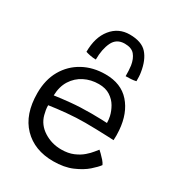

<svg xmlns="http://www.w3.org/2000/svg" viewBox="-182 -889 915 995"><g transform="rotate(30 275.0 -392.0)"><path d="M518.5 -118.5Q506 -101 476.5 -75Q447 -49 399.5 -28.5Q352 -8 286.5 -8Q174 -8 106.8 -77.2Q39.5 -146.5 39.5 -273.5Q39.5 -353.5 73 -411.8Q106.5 -470 165 -502Q223.5 -534 298 -534Q391.5 -534 443.5 -475Q495.5 -416 503 -318.5Q505.5 -288 503.5 -259Q495.5 -259.5 465.5 -260.8Q435.5 -262 398.5 -263Q361.5 -264 332 -264Q279 -264 222 -258.8Q165 -253.5 119.5 -246.5Q119.5 -232 121.8 -218.2Q124 -204.5 127.5 -192Q141 -141 188 -111.2Q235 -81.5 292 -81.5Q333.5 -81.5 364 -94.5Q394.5 -107.5 415.2 -125.5Q436 -143.5 448 -159Q460 -174.5 465 -180Q469 -176.5 480.2 -165.8Q491.5 -155 502.8 -142Q514 -129 518.5 -118.5ZM119 -305Q159.5 -311 213.5 -316.2Q267.5 -321.5 336 -321.5Q371.5 -321.5 395.5 -320.5Q419.5 -319.5 429.5 -319Q429.5 -337.5 425 -358Q419 -384.5 403.8 -411Q388.5 -437.5 361.2 -455.2Q334 -473 293 -473Q246 -473 207 -453.2Q168 -433.5 144.2 -396Q120.5 -358.5 119 -305ZM153 -585.5Q153 -672.5 194.8 -724Q236.5 -775.5 303.5 -775.5Q374.5 -775.5 407.2 -739Q440 -702.5 450.5 -634Q452.5 -622.5 453 -609.8Q453.5 -597 453.5 -583Q440 -579.5 423.2 -578.5Q406.5 -577.5 392 -577.5Q392 -594.5 391.2 -610.2Q390.5 -626 388.5 -640Q382.5 -677 364 -699.2Q345.5 -721.5 304.5 -721.5Q255.5 -721.5 235.2 -679.2Q215 -637 215 -575Q197 -575 180 -578.5Q163 -582 153 -585.5Z"/></g></svg>

Font: Grandstander Light
Style: Regular
Weight: 300
Designer: Tyler Finck
Foundry: Etcetera Type Co
Version: Version 1.200; ttfautohint (v1.8.3)